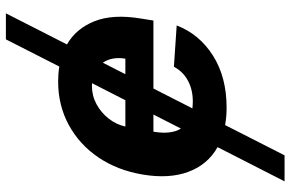

<svg xmlns="http://www.w3.org/2000/svg" viewBox="-185 -582 972 642"><g transform="rotate(-90 301.0 -261.0)"><path d="M577.4 -727.3 473.4 -523.1Q526.3 -492.9 551 -431.1Q575.6 -369.3 560 -275.6L553.3 -234H326L259.6 -103.7Q271 -102.3 283.4 -102.3Q321.4 -102.3 351.7 -118.3Q382.1 -134.2 398.8 -165.5L536.9 -156.2Q507.8 -80.3 435.9 -34.8Q364 10.7 262.1 10.7Q231.2 10.7 203.8 5.7L102.6 204.5H15.6L130 -19.5Q71.7 -52.2 47.6 -116.7Q23.4 -181.1 38.4 -270.2Q52.6 -354.4 95.7 -418Q138.8 -481.5 204.2 -517Q269.5 -552.6 349.8 -552.6Q375.7 -552.6 399.5 -548.7L490.4 -727.3ZM286.9 -327.8 343.8 -439.3Q339.1 -439.6 334.5 -439.6Q301.8 -439.6 273.4 -424.2Q245 -408.7 225.1 -383.2Q205.3 -357.6 198.9 -327.8ZM239 -234H181.8L181.1 -230.1Q172.2 -174 192.1 -142ZM412.3 -403.1 373.9 -327.8H425.8Q433.2 -372.9 412.3 -403.1Z"/></g></svg>

Font: Inter UI
Style: Bold Italic
Weight: 700
Italic angle: 9.39999°
Designer: Rasmus Andersson
Foundry: rsms
Version: 3.2;8d6f07862